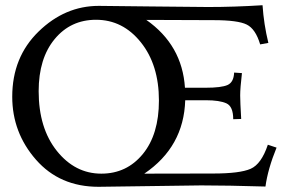

<svg xmlns="http://www.w3.org/2000/svg" viewBox="-20 -718 1136 742"><path d="M371.6 -46.9Q469.7 -46.9 532 -122.8Q594.2 -198.7 594.2 -329.6Q594.2 -467.3 524.4 -554.4Q454.6 -641.6 351.1 -641.6Q252.9 -641.6 191.2 -566.9Q129.4 -492.2 129.4 -365.7Q129.4 -222.7 199.7 -134.8Q270 -46.9 371.6 -46.9ZM360.8 3.9Q210.9 3.9 119.1 -100.8Q27.3 -205.6 27.3 -344.2Q27.3 -497.1 129.2 -596.2Q231 -695.3 361.8 -695.3Q374 -695.3 558.6 -693.1Q743.2 -690.9 784.2 -690.9Q885.7 -690.9 994.6 -697.8Q999.5 -624.5 1017.1 -552.2L985.4 -546.4Q967.8 -606 933.6 -623Q899.4 -640.1 805.7 -640.1L545.4 -641.1Q684.1 -543.9 694.8 -378.9H773.9Q835.9 -378.9 859.6 -389.6Q883.3 -400.4 884.8 -437.5L915 -435.5Q908.2 -377 908.2 -349.1Q908.2 -325.2 912.1 -258.3L881.3 -257.3Q881.3 -306.6 855 -318.6Q828.6 -330.6 775.9 -330.6H695.8Q690.4 -150.4 537.6 -46.9L803.7 -47.4Q907.2 -47.4 948.7 -65.7Q990.2 -84 1015.1 -158.7L1048.8 -147.5Q1015.1 -64.9 1005.9 2.9Q858.9 -1.5 757.3 -1.5Z"/></svg>

Font: Kelvinch
Style: Regular
Weight: 400
Designer: Paul James MIller
Foundry: High-Logic / Made with FontCreator
Version: Version 3.30 September 23, 2016